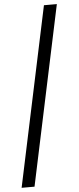

<svg xmlns="http://www.w3.org/2000/svg" viewBox="-65 -783 440 1067"><g transform="rotate(-5 155.5 -250.0)"><path d="M223 -750H295L83 250H11Z"/></g></svg>

Font: Lobster
Style: Regular
Weight: 400
Designer: Impallari Type
Foundry: Impallari Type
Version: Version 2.100